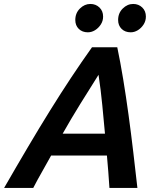

<svg xmlns="http://www.w3.org/2000/svg" viewBox="-60 -926 783 946"><path d="M-39.8 0Q22.2 -107.8 78.1 -202.2Q134 -296.8 186.4 -381.1Q238.8 -465.5 290 -542.8Q341.2 -620 393.2 -693H517.8Q533 -620.8 547 -535.6Q561 -450.5 573.4 -359.6Q585.8 -268.8 596.6 -177.1Q607.5 -85.5 617 0H479.2Q476.8 -41 473.5 -80.6Q470.2 -120.2 466.8 -159.8H192Q170.8 -120.8 147.9 -81Q125 -41.2 103.8 0ZM248.8 -267.5H457.2Q451 -334.8 443.9 -408.8Q436.8 -482.8 425.5 -557.5Q379.5 -484.8 335 -413Q290.5 -341.2 248.8 -267.5ZM584 -766.8Q556.5 -766.8 539.2 -783.6Q522 -800.5 522 -827.5Q522 -861.5 544.8 -884Q567.5 -906.5 596.2 -906.5Q623 -906.5 640.9 -889.1Q658.8 -871.8 658.8 -844.2Q658.8 -822.8 647.4 -805.1Q636 -787.5 619.1 -777.1Q602.2 -766.8 584 -766.8ZM372.8 -766.8Q345.5 -766.8 328.2 -783.6Q311 -800.5 311 -827.5Q311 -861.5 333.8 -884Q356.5 -906.5 385.2 -906.5Q412 -906.5 430 -889.1Q448 -871.8 448 -844.2Q448 -822.8 436.5 -805.1Q425 -787.5 408.1 -777.1Q391.2 -766.8 372.8 -766.8Z"/></svg>

Font: Ubuntu Sans
Style: Italic
Weight: 400
Italic angle: -13.5°
Designer: Dalton Maag Ltd
Foundry: Dalton Maag Ltd
Version: Version 1.006